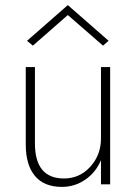

<svg xmlns="http://www.w3.org/2000/svg" viewBox="-20 -723 533 753"><path d="M246 -664 109 -544 86 -563 246 -703 406 -563 384 -544ZM117 -161Q117 -23 231 -23Q292 -23 334 -69Q376 -115 376 -180V-460H412V0H376V-95Q356 -47 314.5 -18.5Q273 10 223 10Q153 10 117 -33Q81 -76 81 -157V-460H117Z"/></svg>

Font: Renner
Style: Thin
Weight: 200
Version: Version 003.000 ; ttfautohint (v0.97) -l 8 -r 50 -G 200 -x 1